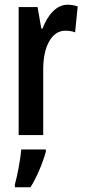

<svg xmlns="http://www.w3.org/2000/svg" viewBox="-20 -572 358 813"><path d="M266 -552C218 -552 182 -508 160 -451H155L139 -542H59V0H163V-280C163 -375 199 -442 256 -442C272 -442 286 -440 298 -435L309 -545C293 -550 279 -552 266 -552ZM174 61H70C67 101 53 174 43 209V221H109C135 180 160 121 174 71Z"/></svg>

Font: Noto Sans Display Condensed Medium
Style: Regular
Weight: 500
Width: 3
Designer: Monotype Design Team
Foundry: Monotype Imaging Inc.
Version: Version 1.900